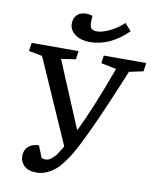

<svg xmlns="http://www.w3.org/2000/svg" viewBox="-98 -991 882 1078"><g transform="rotate(10 342.5 -451.5)"><path d="M567.9 -860.8Q532.2 -899.9 532.2 -901.9Q499.5 -870.6 455.8 -848.9Q412.1 -827.1 379.9 -827.1Q358.9 -827.1 349.1 -837.2Q339.4 -847.2 339.8 -874L341.8 -909.2Q319.3 -915 306.2 -915Q273.4 -915 254.2 -896.5Q234.9 -877.9 234.9 -847.2Q234.9 -808.6 268.6 -784.9Q302.2 -761.2 351.1 -761.2Q466.8 -761.2 567.9 -860.8ZM367.2 -265.1H371.1Q439.5 -406.2 523.9 -638.2L437 -655.8L442.9 -700.2H685.1L678.2 -651.9L598.1 -634.8Q586.4 -606.4 561.5 -547.1Q536.6 -487.8 522.9 -455.6Q509.3 -423.3 488.3 -375.5Q467.3 -327.6 447.3 -284.9Q427.2 -242.2 405.8 -199.2Q386.7 -161.6 371.3 -134.8Q356 -107.9 334 -78.4Q312 -48.8 290.8 -30.5Q269.5 -12.2 241.9 0Q214.4 12.2 184.1 12.2Q136.7 12.2 113.3 -11Q89.8 -34.2 89.8 -64Q89.8 -98.6 111.1 -119.1Q132.3 -139.6 171.9 -141.1L199.2 -73.2Q214.4 -68.8 223.1 -68.8Q239.7 -68.8 257.3 -83.7Q274.9 -98.6 283.7 -111.8Q292.5 -125 309.1 -152.8Q311.5 -157.2 313 -159.2L102.1 -638.2L24.9 -652.8L32.2 -700.2H298.8L293 -652.8L210 -640.1Z"/></g></svg>

Font: Literata Book Medium
Style: Italic
Weight: 500
Italic angle: -3°
Designer: Latin by Veronika Burian and Jose Scaglione. Greek by Irene Vlachou. Cyrillic by Vera Evstafieva
Foundry: TypeTogether
Version: Version 1.003;PS 001.003;hotconv 1.0.88;makeotf.lib2.5.64775